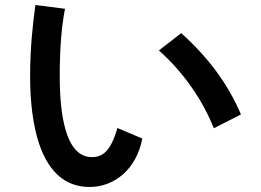

<svg xmlns="http://www.w3.org/2000/svg" viewBox="-20 -720 1040 765"><path d="M239 -685 121 -700C110 -620 100 -526 100 -416C100 -234 136 25 337 25C437 25 524 -47 547 -168L448 -210C420 -114 387 -94 346 -94C239 -94 218 -270 218 -418C218 -525 225 -614 239 -685ZM613 -519C714 -430 789 -317 832 -209L940 -264C888 -387 807 -494 702 -588Z"/></svg>

Font: KT Kiyosuna Sans Bold
Style: Regular
Weight: 700
Designer: [Zen Kaku Gothic] Yoshimichi Ohira
Version: Version 1.010;Glyphs 3.1.2 (3151)